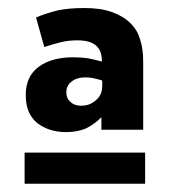

<svg xmlns="http://www.w3.org/2000/svg" viewBox="-20 -725 430 476"><path d="M143.6 -397.5Q172.9 -397.5 194.3 -407.2Q215.8 -418 231.4 -434.6Q231.4 -424.8 231.4 -403.3Q256.8 -403.3 335 -403.3Q335 -445.3 335 -573.2Q335 -604.5 327.1 -627.9Q320.3 -651.4 302.7 -668Q285.2 -685.5 256.8 -695.3Q229.5 -705.1 189.5 -705.1Q150.4 -705.1 123 -699.2Q94.7 -692.4 69.3 -681.6Q76.2 -657.2 89.8 -608.4Q110.4 -615.2 129.9 -620.1Q148.4 -625 171.9 -625Q203.1 -625 217.8 -612.3Q232.4 -599.6 232.4 -576.2Q232.4 -574.2 232.4 -572.3Q219.7 -576.2 200.2 -580.1Q181.6 -583 161.1 -583Q108.4 -583 76.2 -559.6Q43.9 -536.1 43.9 -490.2Q43.9 -489.3 43.9 -488.3Q43.9 -443.4 72.3 -419.9Q101.6 -397.5 143.6 -397.5ZM41 -269.5Q116.2 -269.5 339.8 -269.5Q339.8 -289.1 339.8 -346.7Q265.6 -346.7 41 -346.7Q41 -328.1 41 -269.5ZM180.7 -462.9Q165 -462.9 155.3 -471.7Q144.5 -480.5 144.5 -495.1Q144.5 -496.1 144.5 -497.1Q144.5 -512.7 157.2 -522.5Q169.9 -533.2 192.4 -533.2Q204.1 -533.2 214.8 -530.3Q224.6 -528.3 233.4 -525.4Q233.4 -520.5 233.4 -511.7Q233.4 -489.3 217.8 -476.6Q203.1 -462.9 180.7 -462.9Z"/></svg>

Font: Big-Shock
Style: Black
Weight: 400